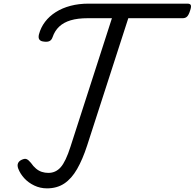

<svg xmlns="http://www.w3.org/2000/svg" viewBox="-20 -1018 1070 1055"><path d="M238 17Q201 17 168.5 1.5Q136 -14 113.5 -38.5Q91 -63 80 -92Q74 -109 79 -121Q84 -133 99 -140Q116 -148 126.5 -143.5Q137 -139 150 -123Q163 -104 178 -91.5Q193 -79 210 -73.5Q227 -68 246 -68Q286 -68 313.5 -99Q341 -130 367 -211L595 -918H463Q407 -918 368.5 -906.5Q330 -895 305.5 -872Q281 -849 269 -814Q263 -796 249 -791Q235 -786 212 -791Q200 -794 195 -803Q190 -812 194 -829Q204 -867 227.5 -898Q251 -929 286.5 -951.5Q322 -974 367.5 -986Q413 -998 466 -998H1010Q1025 -998 1028.5 -989.5Q1032 -981 1024 -958Q1017 -936 1008 -927Q999 -918 984 -918H685L459 -219Q434 -142 403.5 -89Q373 -36 333 -9.5Q293 17 238 17Z"/></svg>

Font: Playwrite RO
Style: Regular
Weight: 400
Designer: Veronika Burian, José Scaglione
Foundry: TypeTogether
Version: Version 1.002